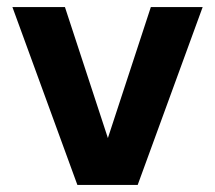

<svg xmlns="http://www.w3.org/2000/svg" viewBox="-20 -521 606 541"><path d="M198 0 15 -501H163L284 -132L405 -501H551L368 0Z"/></svg>

Font: DM Sans 18pt ExtraBold
Style: Regular
Weight: 800
Designer: Colophon Foundry, Jonny Pinhorn
Foundry: Colophon Foundry
Version: Version 4.004;gftools[0.9.30]